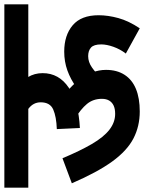

<svg xmlns="http://www.w3.org/2000/svg" viewBox="90 -752 662 882"><g transform="rotate(-90 421.0 -311.0)"><path d="M0 -622H842V-512H0ZM320 -618Q355 -615 391.5 -602Q428 -589 458.5 -566.5Q489 -544 507.5 -514Q526 -484 526 -446Q526 -371 459 -326Q392 -281 274 -275L269 -381Q326 -383 359 -397.5Q392 -412 392 -455Q392 -489 363 -511Q334 -533 301 -544ZM439 -336Q471 -310 494 -280.5Q517 -251 529 -219Q541 -187 541 -155Q541 -105 518.5 -70Q496 -35 453.5 -17.5Q411 0 350 0Q282 0 226 -29Q170 -58 120.5 -126Q71 -194 20 -312L135 -355Q169 -274 200.5 -220Q232 -166 266 -139.5Q300 -113 339 -113Q362 -113 377 -120Q392 -127 400 -140.5Q408 -154 408 -174Q408 -214 384.5 -242.5Q361 -271 315 -299ZM459 -290Q498 -318 538.5 -332.5Q579 -347 625 -347Q700 -347 746 -308Q792 -269 792 -189Q792 -146 779 -98.5Q766 -51 732 0L616 -64Q636 -90 647 -121Q658 -152 658 -177Q658 -211 643.5 -224Q629 -237 604 -237Q577 -237 552 -219.5Q527 -202 507 -180Z"/></g></svg>

Font: Noto Sans Devanagari
Style: Bold
Weight: 700
Version: Version 2.003